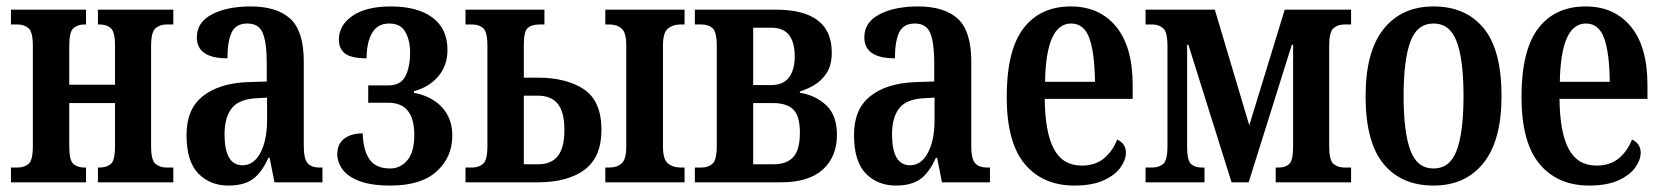

<svg xmlns="http://www.w3.org/2000/svg" viewBox="-20 -566 5160 596"><path d="M14 0V-46H35Q55 -46 68.5 -57Q82 -68 82 -113V-423Q82 -467 68.5 -478.5Q55 -490 35 -490H14V-536H247V-490H241Q222 -490 208.5 -479Q195 -468 195 -424V-303H337V-424Q337 -468 323.5 -479Q310 -490 290 -490H284V-536H518V-490H496Q477 -490 463 -478.5Q449 -467 449 -423V-113Q449 -68 463 -57Q477 -46 496 -46H518V0H284V-46H290Q310 -46 323.5 -56.5Q337 -67 337 -112V-246H195V-112Q195 -67 208.5 -56.5Q222 -46 241 -46H247V0Z M689 10Q632 10 595.5 -27.5Q559 -65 559 -147Q559 -227 609 -267Q659 -307 746 -311L808 -313V-373Q808 -432 796 -462.5Q784 -493 748 -493Q712 -493 699 -465Q686 -437 686 -385Q591 -385 591 -450Q591 -497 638 -521.5Q685 -546 758 -546Q840 -546 881.5 -507.5Q923 -469 923 -375V-110Q923 -74 934.5 -60Q946 -46 972 -46H981V0H832L817 -76H813Q792 -29 764 -9.5Q736 10 689 10ZM733 -53Q768 -53 788.5 -92Q809 -131 809 -193V-263L775 -261Q721 -258 699 -229.5Q677 -201 677 -149Q677 -53 733 -53Z M1192 10Q1132 10 1095.5 -4Q1059 -18 1043 -40.5Q1027 -63 1027 -88Q1027 -119 1048.5 -135.5Q1070 -152 1106 -152Q1107 -101 1126.5 -72Q1146 -43 1191 -43Q1223 -43 1244.5 -68.5Q1266 -94 1266 -147Q1266 -247 1186 -247H1123V-301H1186Q1224 -301 1238.5 -329.5Q1253 -358 1253 -403Q1253 -440 1238.5 -466.5Q1224 -493 1188 -493Q1152 -493 1135 -463.5Q1118 -434 1118 -385Q1071 -385 1051.5 -399.5Q1032 -414 1032 -443Q1032 -488 1074.5 -517Q1117 -546 1193 -546Q1276 -546 1322.5 -511.5Q1369 -477 1369 -411Q1369 -362 1340 -328.5Q1311 -295 1265 -283V-278Q1321 -267 1352.5 -232.5Q1384 -198 1384 -145Q1384 -78 1335.5 -34Q1287 10 1192 10Z M1859 0V-46H1872Q1895 -46 1909.5 -58.5Q1924 -71 1924 -111V-425Q1924 -465 1909.5 -477.5Q1895 -490 1872 -490H1859V-536H2105V-490H2092Q2069 -490 2053.5 -477.5Q2038 -465 2038 -425V-111Q2038 -71 2053.5 -58.5Q2069 -46 2092 -46H2105V0ZM1425 0V-46H1446Q1466 -46 1479.5 -57.5Q1493 -69 1493 -113V-423Q1493 -468 1479.5 -479Q1466 -490 1446 -490H1425V-536H1670V-490H1654Q1632 -490 1619 -480Q1606 -470 1606 -426V-325H1648Q1739 -325 1793 -288.5Q1847 -252 1847 -163Q1847 -78 1794.5 -39Q1742 0 1648 0ZM1606 -56H1650Q1691 -56 1711.5 -81.5Q1732 -107 1732 -163Q1732 -218 1711.5 -243.5Q1691 -269 1650 -269H1606Z M2137 0V-46H2158Q2178 -46 2191.5 -57.5Q2205 -69 2205 -114V-422Q2205 -468 2191.5 -479Q2178 -490 2158 -490H2137V-536H2388Q2562 -536 2562 -403Q2562 -363 2545.5 -338.5Q2529 -314 2506 -301Q2483 -288 2463 -282V-278Q2510 -271 2544 -240Q2578 -209 2578 -147Q2578 -80 2534.5 -40Q2491 0 2403 0ZM2318 -302H2374Q2412 -302 2429.5 -326Q2447 -350 2447 -391Q2447 -434 2429.5 -457Q2412 -480 2374 -480H2318ZM2318 -56H2379Q2423 -56 2443 -79Q2463 -102 2463 -154Q2463 -206 2442.5 -226Q2422 -246 2381 -246H2318Z M2761 10Q2704 10 2667.5 -27.5Q2631 -65 2631 -147Q2631 -227 2681 -267Q2731 -307 2818 -311L2880 -313V-373Q2880 -432 2868 -462.5Q2856 -493 2820 -493Q2784 -493 2771 -465Q2758 -437 2758 -385Q2663 -385 2663 -450Q2663 -497 2710 -521.5Q2757 -546 2830 -546Q2912 -546 2953.5 -507.5Q2995 -469 2995 -375V-110Q2995 -74 3006.5 -60Q3018 -46 3044 -46H3053V0H2904L2889 -76H2885Q2864 -29 2836 -9.5Q2808 10 2761 10ZM2805 -53Q2840 -53 2860.5 -92Q2881 -131 2881 -193V-263L2847 -261Q2793 -258 2771 -229.5Q2749 -201 2749 -149Q2749 -53 2805 -53Z M3315 10Q3217 10 3161 -57Q3105 -124 3105 -265Q3105 -410 3157 -478Q3209 -546 3304 -546Q3393 -546 3444.5 -483.5Q3496 -421 3496 -302V-259H3223Q3224 -155 3251.5 -103.5Q3279 -52 3338 -52Q3380 -52 3407 -74.5Q3434 -97 3448 -133Q3475 -120 3475 -92Q3475 -70 3458.5 -46.5Q3442 -23 3406.5 -6.5Q3371 10 3315 10ZM3379 -312Q3378 -402 3361.5 -447.5Q3345 -493 3305 -493Q3227 -493 3224 -312Z M3536 0V-46H3557Q3577 -46 3590.5 -57Q3604 -68 3604 -113V-423Q3604 -467 3590.5 -478.5Q3577 -490 3557 -490H3536V-536H3751L3858 -177L3968 -536H4174V-490H4153Q4133 -490 4119.5 -478.5Q4106 -467 4106 -423V-113Q4106 -68 4119.5 -57Q4133 -46 4153 -46H4174V0H3940V-46H3950Q3969 -46 3981.5 -56.5Q3994 -67 3994 -111V-427H3990L3856 0H3803L3669 -427H3665V-111Q3665 -67 3677.5 -56.5Q3690 -46 3709 -46H3719V0Z M4430 10Q4330 10 4274.5 -57.5Q4219 -125 4219 -268Q4219 -406 4275 -476Q4331 -546 4430 -546Q4530 -546 4585.5 -478.5Q4641 -411 4641 -268Q4641 -130 4585 -60Q4529 10 4430 10ZM4430 -43Q4481 -43 4502 -99.5Q4523 -156 4523 -268Q4523 -380 4502 -436.5Q4481 -493 4430 -493Q4379 -493 4358 -436.5Q4337 -380 4337 -268Q4337 -156 4358 -99.5Q4379 -43 4430 -43Z M4913 10Q4815 10 4759 -57Q4703 -124 4703 -265Q4703 -410 4755 -478Q4807 -546 4902 -546Q4991 -546 5042.5 -483.5Q5094 -421 5094 -302V-259H4821Q4822 -155 4849.5 -103.5Q4877 -52 4936 -52Q4978 -52 5005 -74.5Q5032 -97 5046 -133Q5073 -120 5073 -92Q5073 -70 5056.5 -46.5Q5040 -23 5004.5 -6.5Q4969 10 4913 10ZM4977 -312Q4976 -402 4959.5 -447.5Q4943 -493 4903 -493Q4825 -493 4822 -312Z"/></svg>

Font: Noto Serif ExtraCondensed SemiBold
Style: Regular
Weight: 600
Width: 2
Designer: Monotype Design Team
Foundry: Monotype Imaging Inc.
Version: Version 2.015; ttfautohint (v1.8.4.7-5d5b)